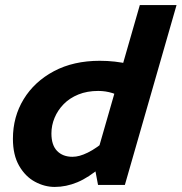

<svg xmlns="http://www.w3.org/2000/svg" viewBox="-20 -730 717 758"><path d="M367 0 354 -69V-91L532 -710H677L473 0ZM472 -338Q451 -354 424 -362.5Q397 -371 368 -371Q324 -371 289.5 -357Q255 -343 231.5 -319Q208 -295 195.5 -265Q183 -235 183 -203Q183 -157 205.5 -134Q228 -111 266 -111Q280 -111 294.5 -115Q309 -119 326.5 -127.5Q344 -136 364 -150Q384 -164 408 -184L380 -72Q330 -29 285.5 -10.5Q241 8 196 8Q156 8 118 -12.5Q80 -33 55.5 -75.5Q31 -118 31 -182Q31 -269 73.5 -338.5Q116 -408 193 -449Q270 -490 374 -490Q435 -490 489.5 -477Q544 -464 598 -437Z"/></svg>

Font: Intel One Mono Light
Style: Italic
Weight: 300
Italic angle: -16°
Monospace: yes
Designer: Fred Shallcrass
Foundry: Frere-Jones Type LLC
Version: Version 1.004